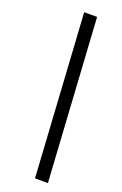

<svg xmlns="http://www.w3.org/2000/svg" viewBox="-168 -808 623 978"><g transform="rotate(20 144.0 -319.5)"><path d="M162 121 108 -760H178L232 121Z"/></g></svg>

Font: Noto Serif
Style: Italic
Weight: 400
Italic angle: -12°
Designer: Monotype Design Team
Foundry: Monotype Imaging Inc.
Version: Version 2.013